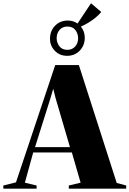

<svg xmlns="http://www.w3.org/2000/svg" viewBox="-95 -1134 778 1154"><path d="M1 -38 237 -743H379L606.5 -34.5L663.5 -19V0H318.5V-19L389.5 -36L337 -217.5H104.5L54.5 -36L125 -19V0H-75V-19ZM325.5 -249.5 239 -544.5 225 -600.5 208.5 -544.5 115.5 -249.5ZM308 -798.5Q263.5 -798.5 234.5 -828.8Q205.5 -859 205.5 -900.5Q205.5 -948 235.8 -979.2Q266 -1010.5 313 -1010.5Q346 -1010.5 371 -992.5L452 -1114.5L513.5 -1062Q499.5 -1044.5 479 -1027.8Q458.5 -1011 435.5 -997.2Q412.5 -983.5 391 -974Q414.5 -946 414.5 -907.5Q414.5 -861 384.5 -829.8Q354.5 -798.5 308 -798.5ZM310 -834.5Q338.5 -834.5 356.5 -854.2Q374.5 -874 374.5 -904.5Q374.5 -931 358.5 -952.8Q342.5 -974.5 310 -974.5Q281.5 -974.5 263.5 -954.8Q245.5 -935 245.5 -904.5Q245.5 -878 261.8 -856.2Q278 -834.5 310 -834.5Z"/></svg>

Font: Merriweather 144pt Black
Style: Regular
Weight: 900
Version: Version 2.100